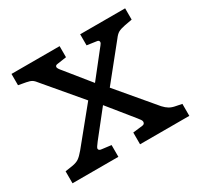

<svg xmlns="http://www.w3.org/2000/svg" viewBox="-112 -608 755 736"><g transform="rotate(-30 265.5 -240.0)"><path d="M529 -53V0H311V-52L353 -57Q365 -58 365 -69Q365 -73 361.5 -78.5Q358 -84 352 -91L263 -201L176 -91Q161 -72 161 -67Q161 -58 175 -57L215 -52V0H12V-53L45 -58Q63 -61 74 -68.5Q85 -76 100 -94L223 -245L97 -394Q84 -411 76 -416Q68 -421 52 -424L19 -430V-480H232V-431L191 -425Q181 -424 181 -416Q181 -410 195 -394L279 -290L361 -394Q363 -397 369 -404Q375 -411 375 -416Q375 -424 365 -425L323 -431V-480H522V-430L489 -424Q469 -420 459 -414.5Q449 -409 438 -394L319 -246L454 -86Q465 -74 476 -67.5Q487 -61 504 -58Z"/></g></svg>

Font: Enriqueta
Style: Regular
Weight: 400
Designer: Viviana Monsalve, Gustavo Ibarra
Foundry: 72Puntos
Version: Version 2.000